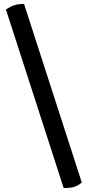

<svg xmlns="http://www.w3.org/2000/svg" viewBox="-20 -754 445 974"><path d="M303 200Q339 200 358 193.5Q377 187 395 172L102 -734Q72 -734 52.5 -727.5Q33 -721 10 -706Z"/></svg>

Font: Petrona ExtraBold
Style: Italic
Weight: 800
Italic angle: -9°
Designer: Ringo R. Seeber
Foundry: Ringo R. Seeber
Version: Version 2.001; ttfautohint (v1.8.3)